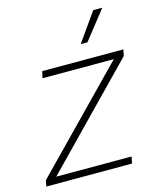

<svg xmlns="http://www.w3.org/2000/svg" viewBox="-134 -804 725 882"><g transform="rotate(-15 228.5 -363.5)"><path d="M-24 0 -18 -29 427 -485H88L95 -517H481L475 -487L32 -32H390L384 0ZM298 -591 394 -727H437L330 -591Z"/></g></svg>

Font: Mona Sans
Style: Italic
Weight: 200
Italic angle: -11.6951°
Designer: Deni Anggara
Foundry: GitHub
Version: Version 2.000